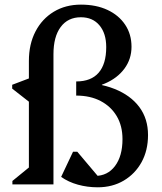

<svg xmlns="http://www.w3.org/2000/svg" viewBox="-20 -797 702 830"><path d="M33.6 0V-14.7L120.9 -86L104.9 -58V-395.6L147.9 -323.8L32.7 -413.9V-430.5L139.2 -470.9L104.9 -431.8V-533.6Q104.9 -606.2 133.4 -660.9Q161.8 -715.6 212.6 -746.3Q263.4 -777 329.9 -777Q395.9 -777 444.7 -754.1Q493.5 -731.3 521 -690.2Q548.5 -649.2 548.5 -594.8Q548.5 -541.8 518 -500.4Q487.4 -459 433.7 -436Q380 -413 309.4 -413V-444.9Q373.7 -444.9 406.4 -482.6Q439.2 -520.3 439.2 -593.4Q439.2 -652.7 409.9 -687.5Q380.6 -722.4 329.7 -722.4Q273.7 -722.4 242.4 -680.4Q211.1 -638.4 211.1 -562.5V0ZM402.1 12.7Q357.8 12.7 316.7 1.3Q275.6 -10.1 244.3 -32.3L295.7 -141.1H314.1L421.2 -14.2H323.6V-74.3Q337.5 -55.5 354 -46Q370.5 -36.5 390.6 -36.5Q445.1 -36.5 477.3 -79.5Q509.5 -122.5 509.5 -195.5Q509.5 -252.9 484.6 -294.9Q459.7 -336.8 415 -360.3Q370.3 -383.8 309.4 -383.8V-440.4Q405.7 -440.4 475.1 -412.6Q544.6 -384.9 582.3 -334.3Q619.9 -283.7 619.9 -213.2Q619.9 -147 592.1 -96.2Q564.2 -45.5 515.1 -16.4Q466 12.7 402.1 12.7ZM374.4 -414.1V-442.1H420.4V-414.1Z"/></svg>

Font: Platypi Light
Style: Regular
Weight: 300
Designer: David Sargent
Foundry: Bolt Cutter Type
Version: Version 1.200